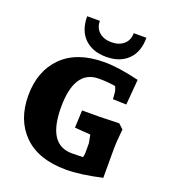

<svg xmlns="http://www.w3.org/2000/svg" viewBox="-135 -828 831 938"><g transform="rotate(20 280.0 -359.0)"><path d="M315 -547Q387 -547 495 -521L484 -389L414 -391L411 -428Q411 -434 402 -455Q362 -462 316 -462Q189 -462 189 -268Q189 -74 315 -74Q353 -74 373 -75Q377 -88 377 -97V-149L369 -191L287 -197L291 -288H377L483 -291L508 -268Q501 -200 501 -162V-14Q391 11 315 11Q172 11 95.5 -64.5Q19 -140 19 -267.5Q19 -395 95.5 -471Q172 -547 315 -547ZM399 -729H465Q465 -655 423.5 -614.5Q382 -574 311 -574Q240 -574 198.5 -614.5Q157 -655 157 -729H223Q223 -692 247.5 -671Q272 -650 311 -650Q350 -650 374.5 -671Q399 -692 399 -729Z"/></g></svg>

Font: Andada SC
Style: Bold
Weight: 700
Designer: Carolina Giovagnoli
Foundry: Carolina Giovagnoli
Version: Version 1.003